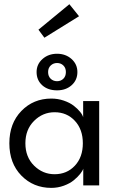

<svg xmlns="http://www.w3.org/2000/svg" viewBox="-20 -902 568 934"><path d="M196 -718.5 167 -757.5 317.5 -881.5 364.5 -823ZM158 -551.5Q158 -589.5 186.8 -615Q215.5 -640.5 257.5 -640.5Q299.5 -640.5 328 -615Q356.5 -589.5 356.5 -551.5Q356.5 -512.5 328.5 -487.5Q300.5 -462.5 257.5 -462.5Q213 -462.5 185.5 -487.2Q158 -512 158 -551.5ZM214 -551.5Q214 -531 226.5 -519Q239 -507 257.5 -507Q276 -507 288.2 -519Q300.5 -531 300.5 -551.5Q300.5 -571.5 288.2 -583.5Q276 -595.5 257.5 -595.5Q239.5 -595.5 226.8 -583.5Q214 -571.5 214 -551.5ZM385 0V-81.5Q382 -71 370 -56Q358 -41 339 -25.2Q320 -9.5 290.8 1.2Q261.5 12 229.5 12Q142.5 12 84 -47.8Q25.5 -107.5 25.5 -205Q25.5 -302 84 -362.2Q142.5 -422.5 229.5 -422.5Q261.5 -422.5 290.5 -412.5Q319.5 -402.5 338.5 -387.8Q357.5 -373 369.5 -358.2Q381.5 -343.5 384.5 -331.5V-410.5H462.5V0ZM245.5 -54.5Q305.5 -54.5 344.2 -96Q383 -137.5 383 -205Q383 -272.5 344.2 -314.2Q305.5 -356 245.5 -356Q188 -356 145.8 -314Q103.5 -272 103.5 -205Q103.5 -138 145.8 -96.2Q188 -54.5 245.5 -54.5Z"/></svg>

Font: League Spartan
Style: Regular
Weight: 350
Foundry: The League of Moveable Type
Version: Version 2.002